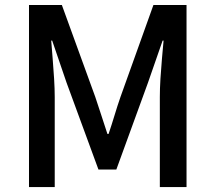

<svg xmlns="http://www.w3.org/2000/svg" viewBox="-20 -756 870 776"><path d="M97.2 0V-735.8H230L365.2 -363.8Q377.9 -327.1 389.6 -289.8Q401.4 -252.4 414.1 -214.8H418.9Q431.6 -252.4 442.9 -289.8Q454.1 -327.1 466.8 -363.8L600.1 -735.8H733.9V0H626V-363.8Q626 -397 628.4 -437.3Q630.9 -477.5 634.5 -518.1Q638.2 -558.6 641.1 -591.8H637.2L578.1 -421.9L450.2 -70.8H377.9L249 -421.9L190.9 -591.8H187Q189.5 -558.6 192.9 -518.1Q196.3 -477.5 198.7 -437.3Q201.2 -397 201.2 -363.8V0Z"/></svg>

Font: `nÑOS CN Medium
Style: Regular
Weight: 500
Designer: Ryoko NISHIZUKA ?XZm?[P (kana & ideographs); Paul D. Hunt (Latin, Greek & Cyrillic); Wenlong ZHANG _ e??? (bopomofo); Sa
Foundry: Adobe Systems Incorporated
Version: Version 1.004 June 21, 2023